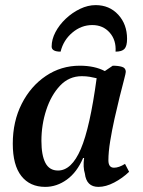

<svg xmlns="http://www.w3.org/2000/svg" viewBox="-20 -719 560 751"><path d="M157 12Q97 12 63.5 -30.5Q30 -73 30 -157Q30 -244 65 -313Q100 -382 159.5 -422Q219 -462 292 -462Q350 -462 390 -441L421 -462Q443 -462 457.5 -457.5Q472 -453 472 -438Q472 -433 465 -406.5Q458 -380 448 -340Q438 -300 428 -255Q418 -210 411 -167Q404 -124 404 -92Q404 -63 426 -63Q445 -63 469 -78L485 -47Q459 -22 426.5 -5Q394 12 365 12Q318 12 312 -40Q304 -65 309 -101H305Q281 -45 241.5 -16.5Q202 12 157 12ZM142 -168Q142 -112 157.5 -82Q173 -52 207 -52Q260 -52 296 -136Q332 -220 358 -413Q346 -416 331.5 -418.5Q317 -421 300 -421Q250 -421 215 -384Q180 -347 161 -289Q142 -231 142 -168ZM354 -699Q408 -699 442.5 -661.5Q477 -624 477 -567Q477 -539 467 -528Q457 -517 432 -517Q435 -562 409 -591.5Q383 -621 341 -621Q298 -621 263 -591.5Q228 -562 217 -517Q182 -517 182 -537Q182 -565 197 -593.5Q212 -622 237.5 -646Q263 -670 293.5 -684.5Q324 -699 354 -699Z"/></svg>

Font: Petrona SemiBold
Style: Italic
Weight: 600
Italic angle: -9°
Designer: Ringo R. Seeber
Foundry: Ringo R. Seeber
Version: Version 2.001; ttfautohint (v1.8.3)